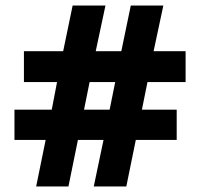

<svg xmlns="http://www.w3.org/2000/svg" viewBox="-20 -670 719 690"><path d="M110 0H226L260 -167H352L317 0H434L468 -167H615V-276H490L510 -375H647V-486H532L567 -650H450L416 -486H324L359 -650H241L207 -486H66V-375H185L166 -276H32V-167H144ZM282 -276 302 -375H394L374 -276Z"/></svg>

Font: Noto Sans Telugu ExtraBold
Style: Regular
Weight: 800
Designer: Jelle Bosma - Monotype Design Team
Foundry: Monotype Imaging Inc.
Version: Version 2.005